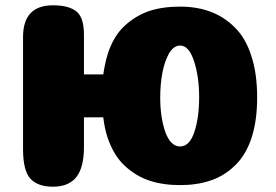

<svg xmlns="http://www.w3.org/2000/svg" viewBox="-20 -704 1041 725"><path d="M660 -151Q624 -151 604 -206Q585 -262 585 -336Q585 -385 593 -428Q601 -471 618 -502Q636 -532 660 -532Q694 -532 713 -472Q732 -414 732 -337Q732 -260 714 -206Q696 -151 660 -151ZM868 -599Q829 -639 777 -659Q725 -679 660 -679Q593 -679 542 -662Q491 -644 450 -606Q409 -568 387 -501Q376 -465 370 -423H297V-573Q297 -640 267 -662Q238 -684 180 -684Q67 -684 67 -564V-141Q67 -61 94 -30Q122 1 180 1Q239 1 268 -35Q297 -71 297 -149V-261H370Q375 -217 387 -182Q410 -116 451 -78Q493 -39 544 -22Q596 -5 660 -5Q723 -5 774 -22Q826 -39 866 -78Q907 -116 929 -181Q951 -246 951 -336Q951 -427 929 -493Q908 -559 868 -599Z"/></svg>

Font: Coiny 2.0
Style: Regular
Weight: 400
Version: Version 1.001 July 11, 2018